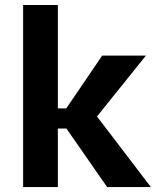

<svg xmlns="http://www.w3.org/2000/svg" viewBox="-20 -758 638 778"><path d="M394 -532.7H571.3L373 -286.1L591.3 0H414.1L249 -237.3H214.4V0H73.7V-737.8H214.4V-318.8H248.5Z"/></svg>

Font: Estedad-FD Bold
Style: Regular
Weight: 700
Designer: Amin Abedi
Version: Version 7.3